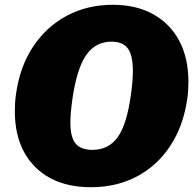

<svg xmlns="http://www.w3.org/2000/svg" viewBox="-20 -772 820 802"><path d="M360 10Q260 10 189 -28.5Q118 -67 80 -138Q42 -209 42 -306Q42 -323 43 -342Q44 -361 47 -380Q63 -494 118.5 -577.5Q174 -661 259.5 -706.5Q345 -752 451 -752Q549 -752 620 -712.5Q691 -673 729 -601Q767 -529 767 -431Q767 -414 766 -395.5Q765 -377 762 -358Q746 -246 691.5 -163Q637 -80 552 -35Q467 10 360 10ZM366 -146Q434 -146 472 -199.5Q510 -253 527 -377Q531 -406 533 -430.5Q535 -455 535 -476Q535 -541 514 -569.5Q493 -598 446 -598Q378 -598 339 -540.5Q300 -483 282 -355Q278 -327 276 -303.5Q274 -280 274 -260Q274 -198 296 -172Q318 -146 366 -146Z"/></svg>

Font: Libre Franklin Black
Style: Italic
Weight: 900
Italic angle: -8°
Designer: Pablo Impallari, Rodrigo Fuenzalida, Nhung Nguyen
Foundry: Impallari Type
Version: Version 3.000